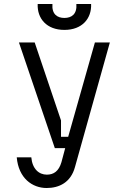

<svg xmlns="http://www.w3.org/2000/svg" viewBox="-20 -743 640 963"><path d="M137 46H64C73 151 142 200 214 200C277 200 335 172 356 95L531 -530H456L322 -57H286V-139L154 -530H75L255 0H307L288 71C275 115 250 133 215 133C175 133 142 104 137 46ZM243 -723H169C166 -650 214 -593 303 -593C392 -593 440 -650 437 -723H363C367 -672 339 -653 303 -653C267 -653 239 -672 243 -723Z"/></svg>

Font: Fliege Mono Light
Style: Regular
Weight: 300
Version: Version 0.020;Glyphs 3.3 (3306)